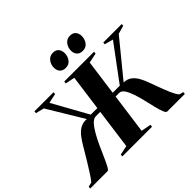

<svg xmlns="http://www.w3.org/2000/svg" viewBox="-236 -1243 1517 1517"><g transform="rotate(-45 523.0 -484.0)"><path d="M-26.5 0 -24.5 -19 12.5 -27.5Q27 -43.5 42.8 -67Q58.5 -90.5 75.5 -118Q92.5 -145.5 109.5 -172.5Q139.5 -221 164.2 -264.2Q189 -307.5 214 -340.8Q239 -374 269.8 -392.2Q300.5 -410.5 342.5 -407.5L162 -707L92 -724L93.5 -743H307L305 -724L224.5 -707L389.5 -410L463 -409.5L503.5 -707.5L424 -724L426.5 -743H759.5L757.5 -724L675 -707L634.5 -409.5H713.5L933 -705.5L860.5 -725L863 -743H1069L1067 -725L997.5 -705L753 -406Q792 -405 818.2 -385.8Q844.5 -366.5 862.8 -334.2Q881 -302 895.2 -262Q909.5 -222 925 -181Q933.5 -158 942.2 -135.5Q951 -113 959.8 -93Q968.5 -73 978 -56.2Q987.5 -39.5 998.5 -27.5L1032.5 -19L1031 0H835.5Q822.5 0 811.8 -26.8Q801 -53.5 790.8 -96.2Q780.5 -139 769.2 -186.5Q758 -234 743.8 -276.5Q729.5 -319 711.5 -345.8Q693.5 -372.5 669.5 -372.5H629.5L583.5 -35.5L667 -19L664 0H332.5L334 -19L412.5 -35.5L458 -372.5H409.5Q384.5 -372.5 359.8 -345.8Q335 -319 311 -276.5Q287 -234 265.5 -186.5Q244 -139 225.2 -96.2Q206.5 -53.5 192 -26.8Q177.5 0 167.5 0ZM511 -810Q479.5 -810 462.5 -828.8Q445.5 -847.5 445.5 -877Q445.5 -913 466.5 -940.2Q487.5 -967.5 522.5 -967.5Q557 -967.5 572.5 -947.5Q588 -927.5 588 -899.5Q588 -864.5 568.2 -837.2Q548.5 -810 511 -810ZM701.5 -810Q670.5 -810 653.2 -828.8Q636 -847.5 636 -877Q636 -913 657.2 -940.2Q678.5 -967.5 713 -967.5Q747.5 -967.5 763.2 -947.5Q779 -927.5 779 -899.5Q779 -864.5 759 -837.2Q739 -810 701.5 -810Z"/></g></svg>

Font: Merriweather 144pt ExtraBold
Style: Italic
Weight: 800
Italic angle: -7.8°
Version: Version 2.101